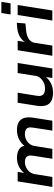

<svg xmlns="http://www.w3.org/2000/svg" viewBox="960 -1726 776 2735"><g transform="rotate(-90 1347.5 -358.0)"><path d="M53 0 132 -494H267L250 -390L242 -389Q281 -443 338 -473.5Q395 -504 468 -504Q539 -504 585 -476Q631 -448 640 -394L633 -392Q673 -444 730.5 -474Q788 -504 864 -504Q931 -504 974 -479.5Q1017 -455 1034 -404Q1051 -353 1039 -273L996 0H855L896 -265Q905 -314 896.5 -340.5Q888 -367 866 -379Q844 -391 808 -391Q762 -391 725 -372Q688 -353 665 -322.5Q642 -292 636 -254L595 0H454L496 -265Q505 -314 496 -340.5Q487 -367 464.5 -379Q442 -391 408 -391Q374 -391 344.5 -379.5Q315 -368 292 -349.5Q269 -331 255 -306.5Q241 -282 236 -255L195 0Z M1395 10Q1325 10 1278.5 -14Q1232 -38 1214.5 -89.5Q1197 -141 1209 -220L1252 -494H1395L1352 -227Q1344 -182 1354 -155Q1364 -128 1389.5 -116Q1415 -104 1453 -104Q1501 -104 1540 -123Q1579 -142 1605 -173Q1631 -204 1635 -240L1675 -494H1818L1740 0H1605L1620 -105H1630Q1587 -49 1528.5 -19.5Q1470 10 1395 10Z M1921 0 2000 -494H2134L2115 -371H2106Q2138 -433 2198.5 -465.5Q2259 -498 2340 -502L2391 -506L2381 -383L2291 -375Q2237 -371 2197.5 -355Q2158 -339 2135 -313Q2112 -287 2106 -253L2066 0Z M2509 -595 2530 -726H2689L2668 -595ZM2423 0 2502 -494H2644L2566 0Z"/></g></svg>

Font: Nunito Sans 10pt Expanded
Style: Bold Italic
Weight: 700
Width: 7
Italic angle: -9°
Designer: Vernon Adams
Foundry: Vernon Adams
Version: Version 3.101;gftools[0.9.27]